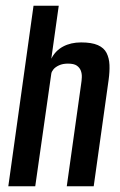

<svg xmlns="http://www.w3.org/2000/svg" viewBox="-20 -650 418 670"><path d="M9 0 97 -630H185L159 -445Q173 -473 200 -487.5Q227 -502 263 -502Q300 -502 321.5 -492.5Q343 -483 352 -465Q361 -447 362 -423.5Q363 -400 359 -371L307 0H213L263 -356Q265 -368 265.5 -380.5Q266 -393 262 -403.5Q258 -414 248 -421Q238 -428 217 -428Q199 -428 186 -422Q173 -416 166.5 -408Q160 -400 159 -393L103 0Z"/></svg>

Font: Alumni Sans Thin SemiBold
Style: Italic
Weight: 600
Italic angle: -8°
Version: Version 1.016